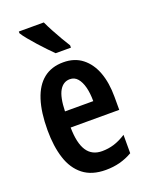

<svg xmlns="http://www.w3.org/2000/svg" viewBox="-145 -844 732 932"><g transform="rotate(-20 221.0 -378.0)"><path d="M221 -552Q279 -552 318.5 -521Q358 -490 378 -436Q398 -382 398 -309V-242H147Q148 -161 174 -121.5Q200 -82 252 -82Q284 -82 313.5 -91Q343 -100 376 -121V-26Q345 -8 311 1Q277 10 238 10Q166 10 121.5 -25Q77 -60 57 -122.5Q37 -185 37 -268Q37 -360 57.5 -423.5Q78 -487 119 -519.5Q160 -552 221 -552ZM223 -464Q189 -464 169.5 -431Q150 -398 148 -325H294Q294 -366 286 -397Q278 -428 262.5 -446Q247 -464 223 -464ZM199 -766Q209 -744 224 -716Q239 -688 254.5 -661.5Q270 -635 281 -618V-606H202Q190 -618 171 -637.5Q152 -657 132.5 -679Q113 -701 96 -721.5Q79 -742 70 -757V-766Z"/></g></svg>

Font: Noto Sans Display ExtraCondensed SemiBold
Style: Regular
Weight: 600
Width: 2
Designer: Monotype Design Team
Foundry: Monotype Imaging Inc.
Version: Version 2.003